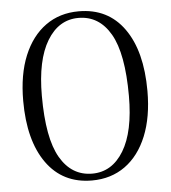

<svg xmlns="http://www.w3.org/2000/svg" viewBox="-52 -758 728 818"><g transform="rotate(-5 312.0 -349.5)"><path d="M314.5 -711Q439.5 -711 508.2 -614.5Q577 -518 577 -347.5Q577 -236 544 -155.2Q511 -74.5 450.8 -31.2Q390.5 12 309 12Q184 12 115 -84.8Q46 -181.5 46 -351.5Q46 -463.5 79.2 -544Q112.5 -624.5 172.8 -667.8Q233 -711 314.5 -711ZM496.5 -333Q496.5 -515 447.8 -599Q399 -683 311 -683Q226.5 -683 176.8 -600.8Q127 -518.5 127 -366Q127 -184 175.8 -100.5Q224.5 -17 312.5 -17Q397 -17 446.8 -98.8Q496.5 -180.5 496.5 -333Z"/></g></svg>

Font: Fraunces 9pt S000 Light
Style: Regular
Weight: 300
Version: Version 1.000; ttfautohint (v1.8.3)